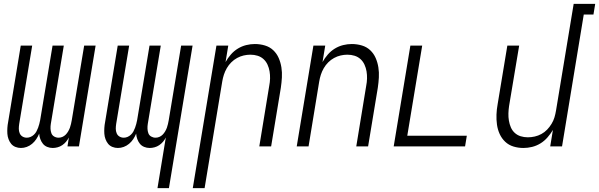

<svg xmlns="http://www.w3.org/2000/svg" viewBox="-20 -755 3089 990"><path d="M88 8Q73 8 59.5 2.5Q46 -3 37.5 -13.5Q29 -24 24 -37.5Q19 -51 18 -65.5Q17 -80 18 -95.5Q19 -111 22 -126L87 -520H146L79 -116Q77 -103 77 -91Q77 -79 81.5 -68Q86 -57 96 -51Q106 -45 118 -45Q128 -45 137.5 -49Q147 -53 155 -60.5Q163 -68 168 -77.5Q173 -87 176.5 -96.5Q180 -106 182.5 -115.5Q185 -125 187 -135L251 -520H309L242 -116Q240 -103 240.5 -91Q241 -79 245 -68Q249 -57 259.5 -51Q270 -45 282 -45Q292 -45 301.5 -49Q311 -53 318.5 -60.5Q326 -68 331.5 -77.5Q337 -87 340.5 -96.5Q344 -106 346 -115.5Q348 -125 350 -135L414 -520H473L387 0H328L335 -46Q329 -34 320.5 -24Q312 -14 301 -6.5Q290 1 277 4.5Q264 8 252 8Q237 8 223.5 2.5Q210 -3 201.5 -13.5Q193 -24 188 -37.5Q183 -51 182 -66Q176 -51 167 -37.5Q158 -24 145.5 -13.5Q133 -3 118 2.5Q103 8 88 8Z M792 215 835 -46Q829 -34 820.5 -24Q812 -14 801 -6.5Q790 1 777 4.5Q764 8 752 8Q737 8 723.5 2.5Q710 -3 701.5 -13.5Q693 -24 688 -37.5Q683 -51 682 -66Q676 -51 667 -37.5Q658 -24 645.5 -13.5Q633 -3 618 2.5Q603 8 588 8Q573 8 559.5 2.5Q546 -3 537.5 -13.5Q529 -24 524 -37.5Q519 -51 518 -65.5Q517 -80 518 -95.5Q519 -111 522 -126L587 -520H646L579 -116Q577 -103 577 -91Q577 -79 581.5 -68Q586 -57 596 -51Q606 -45 618 -45Q628 -45 637.5 -49Q647 -53 655 -60.5Q663 -68 668 -77.5Q673 -87 676.5 -96.5Q680 -106 682.5 -115.5Q685 -125 687 -135L751 -520H809L742 -116Q740 -103 740.5 -91Q741 -79 745 -68Q749 -57 759.5 -51Q770 -45 782 -45Q792 -45 801.5 -49Q811 -53 818.5 -60.5Q826 -68 831.5 -77.5Q837 -87 840.5 -96.5Q844 -106 846 -115.5Q848 -125 850 -135L914 -520H973L851 215Z M974 215 1096 -520H1157L1143 -435Q1154 -455 1170 -473.5Q1186 -492 1206.5 -504.5Q1227 -517 1249.5 -522.5Q1272 -528 1294 -528Q1321 -528 1346 -520.5Q1371 -513 1389 -496Q1407 -479 1417 -456Q1427 -433 1431 -407.5Q1435 -382 1433.5 -355.5Q1432 -329 1428 -302L1378 0H1317L1368 -311Q1372 -331 1372.5 -350Q1373 -369 1370 -387Q1367 -405 1359.5 -421.5Q1352 -438 1339 -450Q1326 -462 1308.5 -467.5Q1291 -473 1271 -473Q1254 -473 1236.5 -469Q1219 -465 1202.5 -456Q1186 -447 1172.5 -433.5Q1159 -420 1149.5 -403.5Q1140 -387 1134.5 -370Q1129 -353 1126 -335L1035 215Z M1510 0 1596 -520H1657L1643 -435Q1654 -455 1670 -473.5Q1686 -492 1706.5 -504.5Q1727 -517 1749.5 -522.5Q1772 -528 1794 -528Q1821 -528 1846 -520.5Q1871 -513 1889 -496Q1907 -479 1917 -456Q1927 -433 1931 -407.5Q1935 -382 1933.5 -355.5Q1932 -329 1928 -302L1878 0H1817L1868 -311Q1872 -331 1872.5 -350Q1873 -369 1870 -387Q1867 -405 1859.5 -421.5Q1852 -438 1839 -450Q1826 -462 1808.5 -467.5Q1791 -473 1771 -473Q1754 -473 1736.5 -469Q1719 -465 1702.5 -456Q1686 -447 1672.5 -433.5Q1659 -420 1649.5 -403.5Q1640 -387 1634.5 -370Q1629 -353 1626 -335L1571 0Z M2010 0 2096 -520H2157L2080 -55H2387L2378 0Z M2679 8Q2652 8 2627.5 0.5Q2603 -7 2585 -24Q2567 -41 2556.5 -64Q2546 -87 2542.5 -112.5Q2539 -138 2540 -164.5Q2541 -191 2546 -218L2596 -520H2657L2605 -209Q2602 -189 2601.5 -170Q2601 -151 2604 -133Q2607 -115 2614 -98.5Q2621 -82 2634 -70Q2647 -58 2664.5 -52.5Q2682 -47 2702 -47Q2719 -47 2737 -51Q2755 -55 2771.5 -64Q2788 -73 2801 -86.5Q2814 -100 2824 -116.5Q2834 -133 2839 -150Q2844 -167 2847 -185L2938 -735H3049L3040 -680H2990L2878 0H2817L2831 -85Q2819 -65 2803 -46.5Q2787 -28 2766.5 -15.5Q2746 -3 2723.5 2.5Q2701 8 2679 8Z"/></svg>

Font: Iosevka Term Curly Lt Obl
Style: Regular
Weight: 300
Italic angle: -9°
Designer: Belleve Invis
Foundry: Belleve Invis
Version: Version 32.3.0